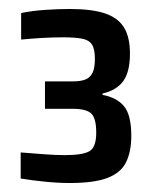

<svg xmlns="http://www.w3.org/2000/svg" viewBox="-20 -823 346 427"><path d="M135 -416Q109 -416 79.5 -419Q50 -422 26 -426V-484Q51 -482 77.5 -480Q104 -478 124 -478Q163 -478 178.5 -486.5Q194 -495 194 -528Q194 -560 183 -570.5Q172 -581 142 -581H80V-642H142Q159 -642 169.5 -646Q180 -650 185.5 -660.5Q191 -671 191 -692Q191 -714 184.5 -724Q178 -734 162.5 -737Q147 -740 119 -740Q97 -740 72 -738.5Q47 -737 27 -735V-794Q51 -799 80 -801Q109 -803 135 -803Q185 -803 214 -793Q243 -783 256 -761.5Q269 -740 269 -704Q269 -663 254 -642.5Q239 -622 208 -615V-612Q240 -606 256 -586.5Q272 -567 272 -521Q272 -486 260.5 -462.5Q249 -439 219.5 -427.5Q190 -416 135 -416Z"/></svg>

Font: Saira SemiCondensed SemiBold
Style: Regular
Weight: 600
Width: 4
Designer: Hector Gatti with collaboration of the Omnibus-Type team
Foundry: Omnibus-Type
Version: Version 1.101